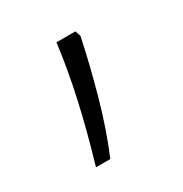

<svg xmlns="http://www.w3.org/2000/svg" viewBox="-74 -171 344 360"><g transform="rotate(-30 97.5 9.0)"><path d="M136 -99Q125 -46 108 15.5Q91 77 69 129H38Q58 61 71 2.5Q84 -56 91 -111H132Z"/></g></svg>

Font: Noto Sans Lao Looped UI SmCd ExtLt
Style: Regular
Weight: 200
Width: 4
Designer: Mark Frömberg, Ben Mitchell
Foundry: The Fontpad Ltd
Version: Version 1.001; ttfautohint (v1.8.4.7-5d5b)